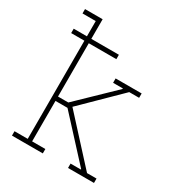

<svg xmlns="http://www.w3.org/2000/svg" viewBox="-180 -881 931 1001"><g transform="rotate(30 286.0 -381.0)"><path d="M40 0V-26.4H119.6V-617.2H40V-643.6H119.6V-735.4H40V-761.7H146V-643.6H312V-617.2H146V-296.4H208L418 -499L417 -502H358.9V-528.3H515.6V-502H456.1L237.8 -287.6L476.6 -26.4H533.7V0H377.4V-26.4H439L439.9 -28.8L218.3 -270H146V-26.4H225.6V0Z"/></g></svg>

Font: Roboto Slab Thin
Style: Regular
Weight: 100
Designer: Google
Version: Version 2.000; ttfautohint (v1.8.1.43-b0c9)